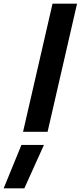

<svg xmlns="http://www.w3.org/2000/svg" viewBox="-71 -720 441 1049"><path d="M46 72H169L62 309H-51ZM55 0 216 -700H350L189 0Z"/></svg>

Font: Titillium Web
Style: Bold Italic
Weight: 700
Italic angle: -13°
Version: Version 1.001;PS 57.000;hotconv 1.0.70;makeotf.lib2.5.55311